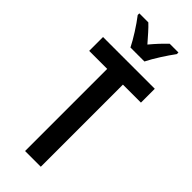

<svg xmlns="http://www.w3.org/2000/svg" viewBox="-299 -973 1010 1010"><g transform="rotate(45 205.5 -468.5)"><path d="M154 -777H258C279 -820 322 -886 351 -925V-937H286C257 -909 237 -888 206 -851C177 -884 150 -916 127 -937H60V-925C92 -884 134 -818 154 -777ZM264 0V-611H398V-714H13V-611H147V0Z"/></g></svg>

Font: Noto Sans Lao Looped ExtraCondensed SemiBold
Style: Regular
Weight: 600
Width: 2
Designer: Mark Frömberg, Ben Mitchell
Foundry: The Fontpad Ltd
Version: Version 1.002